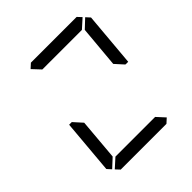

<svg xmlns="http://www.w3.org/2000/svg" viewBox="-254 -1190 1380 1380"><g transform="rotate(-45 435.5 -500.0)"><path d="M145.5 -44.9 117.2 -76.2 153.3 -490.2H180.7L184.6 -485.4L240.2 -423.8L212.9 -107.4ZM240.2 -968.8 274.4 -1000H739.3L768.6 -968.8L700.2 -907.2H297.9ZM781.2 -955.1 809.6 -923.8 773.4 -509.8H747.1L742.2 -513.7L686.5 -575.2L714.8 -892.6ZM686.5 -31.2 652.3 0H187.5L158.2 -31.2L226.6 -92.8H629.9Z"/></g></svg>

Font: my7seg
Style: Book
Weight: 400
Italic angle: -5°
Designer: Keshikan(Twitter:@keshinomi_88pro)
Version: Version 0.46